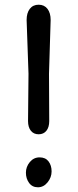

<svg xmlns="http://www.w3.org/2000/svg" viewBox="-20 -780 329 815"><path d="M148 -112Q173 -112 186 -95Q199 -78 199 -52.5Q199 -27 182 -6Q165 15 141 15Q117 15 103.5 -3.5Q90 -22 90 -47Q90 -72 106.5 -92Q123 -112 148 -112ZM188 -467 189 -266Q189 -240 177 -225Q165 -210 144 -210Q123 -210 111 -225Q99 -240 99 -266L101 -467L93 -695Q93 -725 106.5 -742.5Q120 -760 144 -760Q168 -760 181.5 -742.5Q195 -725 195 -695Z"/></svg>

Font: Delius Unicase
Style: Regular
Weight: 400
Designer: Natalia Raices
Foundry: Natalia Raices
Version: Version 1.002